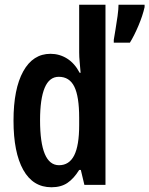

<svg xmlns="http://www.w3.org/2000/svg" viewBox="-20 -780 630 810"><path d="M197 10Q119 10 78 -63.5Q37 -137 37 -271Q37 -405 78 -479Q119 -553 193 -553Q231 -553 263 -533Q295 -513 316 -473H320Q318 -500 316 -520Q314 -540 314 -559V-760H425V0H336L321 -63H314Q291 -26 264 -8Q237 10 197 10ZM229 -83Q272 -83 293 -124.5Q314 -166 314 -252V-283Q314 -373 293.5 -414.5Q273 -456 228 -456Q188 -456 168.5 -409.5Q149 -363 149 -273Q149 -83 229 -83ZM590 -750Q582 -714 564 -671.5Q546 -629 528 -600H460V-612Q462 -625 467 -654Q472 -683 476 -712.5Q480 -742 480 -760H590Z"/></svg>

Font: Noto Sans Sinhala ExtraCondensed SemiBold
Style: Regular
Weight: 600
Width: 2
Designer: Jelle Bosma - Monotype Design Team
Foundry: Monotype Imaging Inc.
Version: Version 2.006; ttfautohint (v1.8.4.7-5d5b)